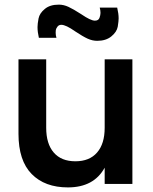

<svg xmlns="http://www.w3.org/2000/svg" viewBox="-20 -797 664 832"><path d="M401.4 -620.1Q380.4 -620.1 359.9 -629.4Q339.4 -638.7 305.7 -661.1Q265.6 -689.5 245.6 -689.5Q234.9 -689.5 228.8 -681.2Q222.7 -672.9 221.9 -667Q221.2 -661.1 221.2 -655.8Q221.2 -643.6 224.6 -633.3H148.4Q142.6 -658.2 142.6 -679.7Q142.6 -693.4 147 -716.8Q151.4 -739.7 174.3 -758.3Q196.3 -776.9 234.9 -776.9Q255.9 -776.9 276.6 -767.3Q297.4 -757.8 331.5 -735.8Q372.6 -707.5 391.1 -707.5Q406.7 -707.5 411.1 -719.7Q415.5 -731.4 415.5 -741.2Q415.5 -752.4 412.1 -764.2H487.8Q494.1 -737.3 494.1 -717.3Q494.1 -705.6 490.2 -681.2Q485.8 -658.2 462.4 -639.2Q439 -620.1 401.4 -620.1ZM180.2 -540V-243.2Q180.2 -173.8 212.9 -136Q245.6 -98.1 306.6 -98.1Q367.7 -98.1 400.6 -136Q433.6 -173.8 433.6 -243.2V-540H553.7V0H433.6V-70.3Q386.7 15.1 274.4 15.1Q174.3 15.1 117.2 -43Q60.1 -101.1 60.1 -217.3V-540Z"/></svg>

Font: Vela Sans Bd
Style: Bold
Weight: 700
Designer: Principal design: Mikhail Sharanda - project Manrope.
Design modification: Ravid Balaliev
Foundry: Mikhail Sharanda
Version: Version 1.001